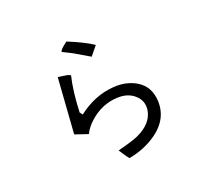

<svg xmlns="http://www.w3.org/2000/svg" viewBox="-117 -831 1155 1022"><g transform="rotate(-20 460.0 -320.0)"><path d="M489 -597 448 -547 366 -595 365 -596 307 -625Q303 -635 349 -669Q444 -630 489 -599ZM452 29Q443 19 412 -29Q499 -51 529 -65Q615 -104 629 -173Q640 -231 594 -268Q557 -298 499 -295Q413 -291 344 -230Q310 -200 293 -165L222 -189L219 -192L241 -507L294 -499Q303 -496 311 -492Q291 -411 286 -290L298 -274Q392 -347 499 -355Q574 -361 631 -327Q694 -289 699 -208Q706 -91 586 -20Q526 16 452 29Z"/></g></svg>

Font: cwTeXYen
Style: Medium
Weight: 500
Version: Version 1.17